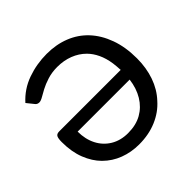

<svg xmlns="http://www.w3.org/2000/svg" viewBox="-182 -907 1091 1091"><g transform="rotate(-45 363.5 -361.0)"><path d="M343 7Q280 7 224.5 -14Q169 -35 127 -77Q88 -116 64.5 -175.5Q41 -235 41 -314Q41 -343 47.5 -355Q54 -367 74 -367H568Q567 -382 566 -396.5Q565 -411 563 -424Q556 -471 539 -507Q522 -543 497 -568Q465 -600 421 -617Q377 -634 325 -634Q282 -634 245.5 -622.5Q209 -611 183 -597Q164 -587 143.5 -575Q123 -563 111 -563Q94 -563 85 -576L52 -617Q105 -676 179.5 -702.5Q254 -729 335 -729Q411 -729 474 -704Q537 -679 582 -631Q628 -582 654 -510.5Q680 -439 680 -348Q680 -272 657.5 -207.5Q635 -143 591 -96Q548 -47 484.5 -20Q421 7 343 7ZM344 -83Q408 -83 454 -109Q500 -135 528.5 -182Q557 -229 565 -292H147Q147 -231 171 -184Q195 -137 239.5 -110Q284 -83 344 -83Z"/></g></svg>

Font: Aleo Medium
Style: Regular
Weight: 500
Designer: Alessio Laiso
Foundry: Alessio Laiso
Version: Version 2.001;gftools[0.9.29]